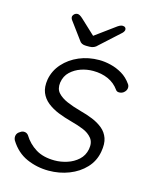

<svg xmlns="http://www.w3.org/2000/svg" viewBox="-108 -770 685 853"><g transform="rotate(15 234.5 -343.5)"><path d="M18.6 -81.1Q12.7 -92.8 15.6 -104.5Q18.6 -116.2 31.2 -123Q40 -129.9 50.8 -128.9Q61.5 -127.9 68.4 -119.1Q89.8 -84 124.5 -62.5Q159.2 -41 211.9 -41Q240.2 -41 269 -50.3Q297.9 -59.6 319.3 -79.1Q340.8 -98.6 346.7 -128.9Q352.5 -160.2 337.4 -179.2Q322.3 -198.2 295.9 -209Q269.5 -219.7 239.3 -227.5Q206.1 -236.3 176.8 -248Q147.5 -259.8 125.5 -277.3Q103.5 -294.9 93.3 -319.8Q83 -344.7 88.9 -380.9Q96.7 -422.9 125.5 -455.1Q154.3 -487.3 196.8 -505.4Q239.3 -523.4 289.1 -523.4Q314.5 -523.4 342.3 -516.6Q370.1 -509.8 395 -495.1Q419.9 -480.5 438.5 -454.1Q445.3 -445.3 443.4 -433.6Q441.4 -421.9 429.7 -413.1Q420.9 -407.2 410.2 -407.2Q399.4 -407.2 394.5 -415Q375 -442.4 344.2 -456.1Q313.5 -469.7 275.4 -469.7Q246.1 -469.7 219.2 -460.4Q192.4 -451.2 171.9 -432.1Q151.4 -413.1 146.5 -381.8Q142.6 -352.5 158.2 -335Q173.8 -317.4 202.1 -305.2Q230.5 -293 266.6 -283.2Q296.9 -275.4 324.2 -264.2Q351.6 -252.9 371.6 -236.3Q391.6 -219.7 400.4 -194.8Q409.2 -169.9 402.3 -131.8Q394.5 -87.9 364.7 -56.2Q335 -24.4 291 -7.3Q247.1 9.8 197.3 9.8Q143.6 9.8 96.2 -11.2Q48.8 -32.2 18.6 -81.1ZM214.8 -569.3Q192.4 -569.3 183.6 -585L126 -663.1Q120.1 -670.9 121.1 -679.7Q123 -686.5 128.9 -691.4Q134.8 -696.3 142.6 -696.3Q152.3 -696.3 167 -682.6L239.3 -615.2L224.6 -613.3L319.3 -682.6Q328.1 -689.5 335.4 -693.4Q342.8 -697.3 349.6 -697.3Q357.4 -697.3 361.8 -692.9Q366.2 -688.5 365.2 -680.7Q364.3 -676.8 361.3 -672.4Q358.4 -668 352.5 -663.1L266.6 -585Q252.9 -569.3 230.5 -569.3Z"/></g></svg>

Font: Quicksand
Style: Italic
Weight: 400
Designer: Andrew Paglinawan
Foundry: Andrew Paglinawan
Version: Version 3.006